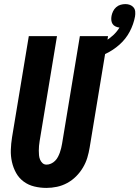

<svg xmlns="http://www.w3.org/2000/svg" viewBox="-20 -912 682 940"><path d="M207 8Q177 8 148 1Q119 -6 96 -23Q73 -40 59 -65Q45 -90 38.5 -119Q32 -148 33 -178.5Q34 -209 39 -240L121 -735H259L174 -221Q172 -209 171 -197.5Q170 -186 170 -174.5Q170 -163 171 -152Q172 -141 176 -131Q180 -121 188 -113.5Q196 -106 208 -106Q219 -106 230 -111Q241 -116 249.5 -124.5Q258 -133 263.5 -143.5Q269 -154 273 -165Q277 -176 279.5 -187Q282 -198 284 -209L371 -735H509L419 -190Q415 -165 407.5 -140Q400 -115 386 -91.5Q372 -68 352.5 -48.5Q333 -29 309 -16Q285 -3 259 2.5Q233 8 207 8ZM422 -621 404 -677Q427 -682 450 -690Q473 -698 494 -710Q515 -722 533.5 -739Q552 -756 565 -777Q555 -778 545.5 -782.5Q536 -787 531 -795Q526 -803 525 -813Q524 -823 526 -834Q528 -845 533.5 -856.5Q539 -868 548.5 -876.5Q558 -885 570 -888.5Q582 -892 594 -892Q606 -892 616.5 -888Q627 -884 634 -875.5Q641 -867 642 -855Q643 -843 641 -831Q634 -793 615 -757Q596 -721 565 -693.5Q534 -666 497 -648.5Q460 -631 422 -621Z"/></svg>

Font: Iosevka Term Curly Hv Obl
Style: Regular
Weight: 900
Italic angle: -9°
Designer: Belleve Invis
Foundry: Belleve Invis
Version: Version 32.3.0